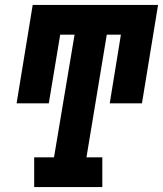

<svg xmlns="http://www.w3.org/2000/svg" viewBox="-20 -755 658 775"><path d="M118 0V-120H198L281 -615H223L177 -338H47L112 -735H618L553 -338H423L468 -615H411L329 -120H393V0Z"/></svg>

Font: Iosevka Curly Slab HvEx
Style: Italic
Weight: 900
Width: 7
Italic angle: -9°
Monospace: yes
Designer: Belleve Invis
Foundry: Belleve Invis
Version: Version 11.1.0; ttfautohint (v1.8.3)